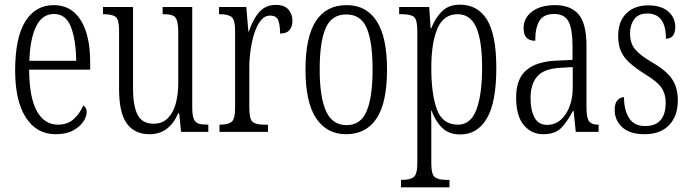

<svg xmlns="http://www.w3.org/2000/svg" viewBox="-20 -566 2964 824"><path d="M219 10Q137 10 91 -61.5Q45 -133 45 -263Q45 -404 88.5 -474Q132 -544 211 -544Q286 -544 326.5 -479.5Q367 -415 367 -298V-267H105Q106 -146 138.5 -88.5Q171 -31 229 -31Q271 -31 297.5 -56Q324 -81 337 -113Q343 -110 347.5 -103Q352 -96 352 -85Q352 -66 337.5 -44Q323 -22 293.5 -6Q264 10 219 10ZM307 -305Q306 -394 284.5 -450Q263 -506 212 -506Q161 -506 135 -452.5Q109 -399 106 -305Z M622 10Q558 10 524.5 -35.5Q491 -81 491 -185V-435Q491 -482 476.5 -493.5Q462 -505 426 -505H422V-536H551V-186Q551 -110 571 -72.5Q591 -35 639 -35Q676 -35 699.5 -58Q723 -81 734 -120.5Q745 -160 745 -210V-424Q745 -460 739.5 -477.5Q734 -495 720 -500Q706 -505 681 -505H678V-536H805V-105Q805 -72 811.5 -56Q818 -40 832.5 -35.5Q847 -31 871 -31H874V0H757L749 -80H745Q706 10 622 10Z M922 0V-31H924Q959 -31 974 -43Q989 -55 989 -105V-433Q989 -481 974 -493Q959 -505 923 -505H920V-536H1037L1046 -431H1048Q1058 -460 1072.5 -486Q1087 -512 1108.5 -528.5Q1130 -545 1163 -545Q1200 -545 1217.5 -525.5Q1235 -506 1235 -476Q1235 -452 1222.5 -437Q1210 -422 1182 -422Q1182 -457 1174.5 -478Q1167 -499 1139 -499Q1116 -499 1099.5 -478.5Q1083 -458 1072 -424.5Q1061 -391 1055.5 -352Q1050 -313 1050 -275V-103Q1050 -54 1064.5 -42.5Q1079 -31 1114 -31H1130V0Z M1465 10Q1383 10 1337 -58Q1291 -126 1291 -268Q1291 -544 1468 -544Q1552 -544 1596.5 -475.5Q1641 -407 1641 -268Q1641 -125 1596 -57.5Q1551 10 1465 10ZM1467 -29Q1529 -29 1554 -90Q1579 -151 1579 -268Q1579 -386 1554 -445Q1529 -504 1466 -504Q1403 -504 1377.5 -445Q1352 -386 1352 -268Q1352 -150 1379 -89.5Q1406 -29 1467 -29Z M1701 238V206H1706Q1740 206 1755.5 194Q1771 182 1771 133V-433Q1771 -481 1757 -493Q1743 -505 1705 -505H1693V-536H1822L1828 -445H1831Q1848 -489 1877 -517.5Q1906 -546 1954 -546Q2030 -546 2070 -481.5Q2110 -417 2110 -274Q2110 -127 2069.5 -58Q2029 11 1955 11Q1907 11 1878 -17Q1849 -45 1832 -91H1830Q1831 -70 1831 -40.5Q1831 -11 1831 24V135Q1831 183 1846.5 194.5Q1862 206 1895 206H1909V238ZM1945 -31Q2001 -31 2025 -96.5Q2049 -162 2049 -276Q2049 -391 2024 -448Q1999 -505 1944 -505Q1884 -505 1857.5 -444Q1831 -383 1831 -274Q1831 -162 1855 -96.5Q1879 -31 1945 -31Z M2311 10Q2261 10 2228 -29Q2195 -68 2195 -148Q2195 -227 2239 -265Q2283 -303 2373 -306L2437 -309V-372Q2437 -439 2420.5 -472.5Q2404 -506 2358 -506Q2313 -506 2295 -476.5Q2277 -447 2277 -391Q2227 -391 2227 -445Q2227 -489 2263.5 -516.5Q2300 -544 2362 -544Q2429 -544 2463 -504.5Q2497 -465 2497 -369V-108Q2497 -60 2508 -45.5Q2519 -31 2546 -31H2549V0H2451L2442 -89H2438Q2416 -46 2389.5 -18Q2363 10 2311 10ZM2327 -30Q2377 -30 2407.5 -76Q2438 -122 2438 -191V-278L2384 -275Q2314 -271 2285.5 -238Q2257 -205 2257 -145Q2257 -93 2274 -61.5Q2291 -30 2327 -30Z M2747 10Q2683 10 2650.5 -20Q2618 -50 2618 -94Q2618 -123 2630 -136Q2642 -149 2658 -149Q2658 -93 2680 -59Q2702 -25 2749 -25Q2837 -25 2837 -127Q2837 -162 2819.5 -188.5Q2802 -215 2751 -246Q2708 -273 2682 -296.5Q2656 -320 2644.5 -347Q2633 -374 2633 -412Q2633 -474 2668 -508.5Q2703 -543 2762 -543Q2818 -543 2848 -516.5Q2878 -490 2878 -451Q2878 -400 2838 -400Q2838 -508 2758 -508Q2720 -508 2702 -483.5Q2684 -459 2684 -422Q2684 -380 2706 -354Q2728 -328 2779 -298Q2839 -264 2864 -227Q2889 -190 2889 -135Q2889 -68 2851.5 -29Q2814 10 2747 10Z"/></svg>

Font: Noto Serif Sinhala ExtraCondensed Light
Style: Regular
Weight: 300
Width: 2
Designer: Jelle Bosma - Monotype Design Team
Foundry: Monotype Imaging Inc.
Version: Version 2.007; ttfautohint (v1.8.4.7-5d5b)